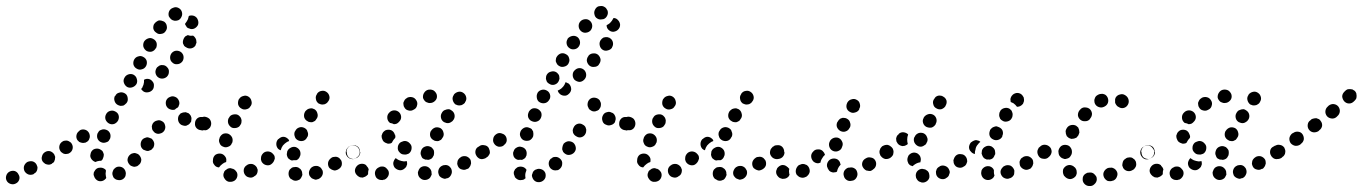

<svg xmlns="http://www.w3.org/2000/svg" viewBox="-41 -583 4542 640"><path d="M23 16Q26 7 21 -1Q17 -10 8 -13Q-1 -15 -9 -11Q-17 -7 -20 2Q-23 11 -19 19Q-15 27 -6 30Q3 33 11 29Q20 25 23 16ZM296 21Q286 22 279 15Q276 12 274 8Q272 4 271 0Q271 -5 272 -9Q274 -13 277 -17Q283 -24 292 -24Q301 -25 309 -19Q310 -18 311 -17Q311 -16 312 -15Q312 -14 312 -13Q310 -4 312 5Q313 7 313 10Q313 11 312 12Q312 12 311 13Q305 20 296 21ZM375 8Q378 4 378 -1Q379 -5 378 -9Q377 -14 375 -17Q370 -25 361 -27Q351 -29 344 -24L343 -23Q340 -21 337 -17Q335 -13 334 -9Q333 -5 334 0Q335 4 337 8Q343 16 352 17Q361 19 369 14Q373 11 375 8ZM79 -9Q82 -13 83 -17Q84 -21 84 -26Q83 -30 81 -34Q77 -42 68 -45Q59 -47 50 -43Q42 -38 39 -29Q37 -20 41 -12Q46 -4 55 -1Q64 1 72 -3V-4Q76 -6 79 -9ZM430 -51Q429 -60 422 -67Q419 -70 415 -71Q411 -73 406 -73Q402 -72 398 -71Q394 -69 391 -66L390 -65Q384 -58 384 -49Q385 -40 392 -33Q395 -30 399 -29Q403 -27 408 -27Q412 -28 416 -29Q420 -31 423 -35H424Q430 -42 430 -51ZM139 -43Q141 -47 142 -51Q143 -56 143 -60Q142 -64 140 -68Q135 -76 126 -79Q117 -81 109 -76Q101 -71 99 -62Q96 -53 101 -45Q103 -42 107 -39Q110 -36 115 -35Q119 -34 123 -34Q128 -35 132 -37V-38Q136 -40 139 -43ZM261 -70V-71Q263 -80 271 -85Q279 -89 288 -87Q292 -86 296 -83Q300 -81 302 -77Q304 -73 305 -69Q305 -64 304 -60Q303 -56 301 -52Q299 -49 296 -47Q293 -47 291 -47Q283 -46 277 -43Q268 -46 263 -54Q258 -62 261 -70ZM201 -87Q203 -96 198 -104Q196 -108 192 -110Q188 -113 184 -114Q180 -115 175 -114Q171 -114 167 -111Q159 -106 157 -97Q155 -88 160 -80Q162 -76 166 -74Q169 -71 174 -70Q178 -69 182 -70Q187 -70 191 -73Q199 -78 201 -87ZM468 -89H469Q474 -97 473 -106Q471 -115 464 -121Q460 -123 456 -124Q452 -126 447 -125Q443 -124 439 -122Q435 -120 432 -116Q427 -108 428 -99Q429 -90 437 -84Q441 -82 445 -81Q449 -79 454 -80Q458 -81 462 -83Q466 -85 468 -89ZM255 -116Q257 -120 258 -124Q259 -129 258 -133Q257 -138 255 -141Q250 -149 241 -151Q232 -153 224 -148V-147Q216 -142 214 -133Q212 -124 217 -116Q220 -113 223 -110Q227 -108 232 -107Q236 -106 240 -107Q245 -107 248 -110H249Q252 -113 255 -116ZM284 -121Q288 -112 296 -109Q300 -107 305 -107Q309 -107 314 -109Q318 -110 321 -113Q324 -117 326 -121Q329 -130 326 -138Q322 -147 314 -150Q309 -152 305 -152Q300 -152 296 -150Q292 -149 289 -146Q286 -142 284 -138Q281 -129 284 -121ZM509 -166Q507 -175 499 -179Q491 -184 482 -181Q473 -179 468 -171Q466 -167 465 -162Q465 -158 466 -153Q467 -149 470 -146Q473 -142 476 -140Q485 -135 493 -138Q502 -140 507 -148Q512 -157 509 -166ZM649 -150Q653 -152 656 -155Q660 -158 661 -162Q663 -166 663 -171Q663 -180 657 -187Q650 -193 641 -194H640Q636 -194 632 -192Q628 -190 624 -187Q621 -184 619 -180Q618 -176 618 -171Q618 -162 624 -155Q631 -149 640 -149Q645 -148 649 -150ZM588 -168Q585 -166 580 -164Q576 -163 572 -164Q567 -165 563 -167Q555 -172 553 -181Q551 -190 555 -198Q558 -202 561 -205Q565 -207 569 -208Q574 -209 578 -209Q582 -208 586 -206H587Q592 -202 595 -197Q598 -191 597 -185Q596 -181 596 -177Q595 -177 595 -176Q595 -175 594 -175Q592 -171 588 -168ZM312 -201Q308 -193 311 -184Q315 -175 323 -171Q331 -167 340 -170Q349 -174 353 -182Q357 -191 354 -200Q351 -208 342 -212Q334 -216 325 -213Q316 -210 312 -201ZM525 -219Q517 -222 513 -231Q510 -240 513 -248Q517 -257 526 -260Q534 -264 543 -260Q551 -257 555 -248Q557 -244 557 -239Q557 -235 555 -231Q554 -229 554 -228Q553 -226 552 -225Q550 -224 547 -222Q545 -221 543 -219Q543 -219 543 -219Q543 -219 543 -218Q534 -215 525 -219ZM342 -263Q338 -255 341 -246Q344 -237 352 -233Q356 -231 361 -230Q365 -230 370 -231Q374 -233 377 -236Q381 -239 383 -243Q385 -247 385 -251Q385 -256 384 -260Q383 -264 380 -268Q377 -271 373 -273Q364 -277 356 -274Q347 -272 343 -263ZM472 -297Q472 -287 465 -281Q458 -275 448 -275Q439 -275 433 -282Q432 -283 431 -284Q430 -285 430 -287Q432 -289 434 -292V-293Q438 -300 439 -309Q439 -313 439 -317Q446 -321 453 -320Q461 -319 466 -313Q473 -306 472 -297ZM372 -307Q375 -298 383 -293Q391 -289 400 -292Q409 -295 414 -303Q418 -311 415 -320Q413 -329 404 -334Q396 -338 387 -335Q378 -332 374 -324Q369 -316 372 -307ZM522 -343Q523 -352 516 -359Q510 -366 501 -366Q491 -367 485 -360H484Q478 -354 477 -344Q477 -335 483 -328Q490 -321 499 -321Q508 -321 515 -327Q522 -334 522 -343ZM404 -367Q407 -358 415 -354Q423 -349 432 -352Q441 -354 446 -363Q450 -371 448 -380Q445 -389 437 -393Q429 -398 420 -395Q411 -393 406 -384Q402 -376 404 -367ZM571 -392Q571 -401 564 -408Q557 -414 548 -414Q539 -414 532 -407Q526 -400 526 -391Q526 -381 533 -375Q540 -368 549 -369Q558 -369 565 -376Q571 -382 571 -392ZM437 -427Q440 -418 448 -413Q456 -409 465 -411Q474 -414 478 -422H479Q483 -431 481 -440Q478 -449 470 -453Q462 -458 453 -455Q444 -452 439 -444Q435 -436 437 -427ZM614 -441Q614 -445 613 -450Q612 -454 609 -458Q607 -461 603 -464Q603 -464 603 -464Q603 -464 602 -464Q601 -464 599 -464Q592 -463 585 -466Q581 -464 577 -462Q574 -459 572 -456V-455Q570 -452 569 -447Q568 -443 569 -438Q571 -434 573 -430Q576 -427 580 -425Q588 -420 597 -422Q606 -424 611 -432V-433Q613 -437 614 -441ZM474 -505Q469 -498 470 -488Q472 -479 480 -474Q487 -468 496 -470Q506 -471 511 -479Q517 -487 515 -496Q514 -505 506 -511Q502 -513 498 -514Q494 -515 489 -515Q485 -514 481 -511Q477 -509 475 -505ZM606 -530Q597 -533 589 -530Q589 -529 589 -529Q588 -529 588 -529Q587 -523 585 -518Q581 -510 576 -504Q576 -503 576 -502Q577 -501 577 -500Q579 -496 582 -492Q585 -489 590 -488Q594 -486 598 -486Q603 -486 607 -488Q615 -492 619 -500Q622 -509 618 -518Q615 -526 606 -530ZM523 -546Q527 -554 536 -557Q545 -561 553 -557Q562 -553 565 -544Q568 -535 564 -527Q560 -518 552 -515H551Q546 -513 540 -514Q534 -515 529 -519Q527 -522 524 -525Q524 -526 523 -527Q523 -527 522 -528Q519 -537 523 -546Z M741 19Q748 14 750 5Q751 0 750 -4Q749 -9 746 -12Q743 -16 740 -18Q736 -21 731 -21Q731 -22 730 -22Q726 -23 722 -22Q717 -21 714 -18Q710 -16 707 -12Q705 -8 704 -4Q702 5 708 13Q713 21 722 23Q723 23 724 23Q733 24 741 19ZM957 16Q953 18 949 19Q944 20 940 19Q935 18 932 15Q931 14 929 14Q922 8 921 -1Q920 -11 925 -18Q928 -21 932 -24Q936 -26 940 -26Q945 -27 949 -26Q954 -25 957 -22Q957 -22 957 -22Q961 -20 963 -16Q965 -13 966 -9Q966 -9 966 -8Q966 -4 967 0Q966 3 965 5Q964 7 963 9Q961 13 957 16ZM1033 2Q1037 -6 1034 -15Q1032 -19 1029 -23Q1026 -26 1022 -28Q1018 -30 1014 -30Q1009 -30 1005 -29L1003 -28Q995 -25 991 -16Q987 -8 990 1Q992 5 995 8Q998 12 1002 13Q1006 15 1010 16Q1015 16 1019 14H1020Q1029 10 1033 2ZM813 0Q816 -4 817 -8Q818 -12 818 -17Q817 -21 815 -25Q810 -33 801 -36Q792 -38 784 -34L783 -33Q775 -29 772 -20Q770 -11 774 -3Q779 6 788 8Q797 11 805 6L806 5Q810 3 813 0ZM1098 -32Q1100 -41 1096 -49Q1093 -53 1090 -56Q1086 -59 1082 -60Q1078 -61 1073 -60Q1069 -60 1065 -58L1064 -57Q1056 -52 1053 -43Q1051 -34 1055 -26Q1057 -22 1061 -20Q1065 -17 1069 -16Q1073 -14 1078 -15Q1082 -16 1086 -18L1087 -19Q1095 -23 1098 -32ZM673 -34Q667 -41 669 -50V-52Q670 -61 677 -67Q685 -72 694 -71Q703 -70 709 -62Q715 -55 713 -45V-44Q713 -44 713 -43Q713 -43 713 -43Q706 -41 701 -37Q694 -32 689 -25Q689 -25 688 -25Q688 -25 688 -25Q678 -26 673 -34ZM872 -46Q874 -50 875 -54Q875 -59 874 -63Q872 -67 869 -70Q863 -77 854 -78Q844 -79 837 -73L836 -72Q833 -69 831 -65Q829 -61 829 -56Q828 -52 830 -47Q831 -43 834 -40Q840 -33 850 -32Q859 -31 866 -38L867 -39Q870 -42 872 -46ZM915 -67Q915 -71 916 -75V-77Q919 -86 927 -90Q935 -95 944 -93Q953 -90 958 -82Q962 -74 960 -65L959 -63Q958 -59 955 -55Q952 -51 947 -49Q942 -49 938 -49Q935 -48 932 -48Q927 -49 924 -52Q920 -54 918 -58Q916 -62 915 -67ZM1158 -72Q1159 -81 1154 -89Q1151 -93 1148 -95Q1144 -97 1140 -98Q1135 -99 1131 -98Q1126 -97 1123 -94H1121Q1118 -91 1115 -87Q1113 -84 1112 -79Q1111 -75 1112 -70Q1113 -66 1116 -62Q1121 -55 1130 -53Q1140 -51 1147 -57L1148 -58Q1156 -63 1158 -72ZM902 -98Q908 -105 916 -110Q920 -112 923 -113Q922 -116 921 -118Q921 -118 920 -119Q920 -119 919 -120Q916 -123 912 -125Q908 -127 903 -127Q899 -127 895 -125Q891 -123 888 -120L886 -119Q880 -112 880 -103Q880 -94 886 -87Q888 -85 890 -84Q892 -83 895 -82V-83Q897 -91 902 -98ZM691 -106Q694 -97 703 -94Q711 -90 720 -94Q729 -97 732 -106L733 -107Q736 -116 733 -124Q729 -133 720 -137Q712 -140 703 -137Q695 -133 691 -124V-123Q687 -114 691 -106ZM940 -136Q940 -132 942 -127Q943 -123 946 -120Q949 -117 953 -115Q962 -111 971 -114Q979 -117 983 -126L984 -127Q986 -131 986 -136Q986 -140 984 -144Q983 -149 980 -152Q977 -155 973 -157Q964 -161 956 -158Q947 -155 943 -146L942 -145Q940 -141 940 -136ZM640 -150Q645 -151 648 -155Q651 -158 653 -162Q655 -166 655 -170Q655 -180 649 -186Q643 -193 633 -193Q632 -193 632 -193Q623 -194 616 -188Q609 -181 609 -172Q608 -163 614 -156Q621 -149 630 -149Q631 -148 632 -148Q636 -148 640 -150ZM720 -171Q723 -163 731 -158Q735 -156 739 -156Q744 -156 748 -157Q752 -158 756 -161Q759 -164 761 -168L762 -169Q764 -173 764 -178Q765 -182 763 -187Q762 -191 759 -194Q756 -198 752 -200Q748 -202 744 -202Q739 -202 735 -201Q731 -200 727 -197Q724 -194 722 -190L721 -189Q717 -180 720 -171ZM973 -192Q976 -183 984 -179Q988 -176 992 -176Q996 -175 1001 -176Q1005 -178 1009 -180Q1012 -183 1014 -187L1015 -188Q1020 -196 1017 -205Q1015 -214 1007 -219Q1003 -221 999 -222Q994 -222 990 -221Q985 -220 982 -217Q978 -214 976 -211L975 -209Q971 -201 973 -192ZM753 -234Q756 -225 764 -221Q772 -216 781 -219Q790 -221 794 -229L795 -230Q800 -238 797 -247Q795 -256 787 -261Q779 -266 770 -263Q761 -261 756 -253L755 -252Q751 -243 753 -234ZM1012 -253Q1013 -244 1021 -238Q1025 -236 1029 -235Q1034 -234 1038 -235Q1042 -235 1046 -238Q1050 -240 1052 -244L1053 -245Q1059 -253 1057 -262Q1055 -271 1048 -276Q1040 -282 1031 -280Q1022 -279 1016 -271V-270Q1010 -262 1012 -253Z M1253 4Q1257 -4 1254 -13Q1252 -17 1249 -20Q1246 -24 1242 -26Q1238 -28 1234 -28Q1229 -28 1225 -27L1224 -26Q1215 -23 1211 -15Q1207 -7 1210 2Q1211 6 1214 10Q1217 13 1221 15Q1225 17 1230 17Q1234 18 1238 16H1240Q1248 13 1253 4ZM1375 17Q1366 17 1359 10Q1358 9 1357 8Q1354 4 1353 0Q1352 -4 1352 -9Q1353 -13 1355 -17Q1357 -21 1360 -24Q1368 -30 1377 -29Q1386 -28 1392 -21Q1394 -19 1395 -17Q1396 -15 1397 -12Q1397 -12 1397 -12Q1397 -7 1398 -1Q1397 2 1395 5Q1394 8 1391 11Q1384 17 1375 17ZM1463 -1Q1467 -9 1464 -18Q1463 -22 1460 -25Q1457 -29 1453 -31Q1449 -33 1444 -33Q1440 -33 1436 -32L1434 -31Q1426 -28 1422 -20Q1418 -11 1421 -3Q1422 2 1425 5Q1428 8 1432 10Q1436 12 1441 13Q1445 13 1449 11H1451Q1459 8 1463 -1ZM1176 6Q1172 8 1168 9Q1164 9 1159 8Q1155 6 1152 4Q1151 3 1150 2Q1143 -4 1142 -13Q1142 -22 1148 -29Q1154 -36 1163 -37Q1173 -38 1180 -32Q1180 -31 1180 -31Q1183 -28 1185 -25Q1187 -22 1188 -18Q1186 -13 1186 -7Q1186 -5 1186 -3Q1185 -2 1185 -1Q1184 0 1183 1Q1180 4 1176 6ZM1313 -27Q1315 -31 1316 -35Q1316 -38 1316 -40Q1316 -43 1315 -46Q1311 -45 1307 -45H1305Q1297 -46 1289 -49Q1283 -52 1278 -56Q1272 -50 1270 -41Q1269 -33 1274 -25Q1280 -18 1289 -16Q1298 -14 1306 -20L1307 -21Q1310 -23 1313 -27ZM1524 -26Q1527 -29 1528 -34Q1530 -38 1529 -42Q1529 -47 1527 -51Q1522 -59 1513 -62Q1504 -64 1496 -60L1495 -59Q1491 -57 1488 -53Q1485 -50 1484 -45Q1483 -41 1483 -37Q1484 -32 1486 -28Q1490 -20 1499 -18Q1508 -15 1516 -20H1518Q1522 -22 1524 -26ZM1367 -56Q1364 -60 1363 -64Q1361 -68 1361 -72Q1361 -77 1363 -81V-82Q1367 -91 1375 -94Q1384 -98 1393 -94Q1397 -93 1400 -89Q1403 -86 1405 -82Q1406 -78 1406 -73Q1406 -69 1405 -65L1404 -64Q1402 -58 1397 -54Q1392 -51 1386 -50Q1383 -51 1379 -51Q1377 -51 1375 -51Q1375 -51 1375 -52Q1375 -52 1375 -52Q1371 -53 1367 -56ZM1589 -70Q1591 -80 1586 -88Q1584 -91 1581 -94Q1577 -97 1573 -98Q1568 -99 1564 -98Q1559 -98 1556 -95L1554 -94Q1546 -90 1544 -81Q1542 -72 1547 -64Q1549 -60 1553 -57Q1556 -54 1561 -53Q1565 -52 1569 -53Q1574 -54 1578 -56L1579 -57Q1587 -61 1589 -70ZM1121 -59Q1115 -66 1115 -75Q1114 -76 1114 -77Q1114 -86 1121 -93Q1128 -99 1137 -99Q1146 -99 1153 -93Q1159 -86 1159 -77Q1159 -77 1160 -76Q1160 -70 1157 -65Q1154 -60 1149 -57Q1147 -56 1144 -55Q1144 -54 1143 -54Q1142 -54 1140 -53Q1139 -53 1138 -53Q1128 -53 1121 -59ZM1316 -69Q1321 -70 1324 -73Q1327 -76 1329 -80Q1331 -85 1331 -89Q1332 -98 1325 -105Q1319 -112 1310 -113H1308Q1304 -113 1300 -111Q1296 -110 1292 -107Q1289 -104 1287 -100Q1285 -96 1285 -91Q1284 -82 1291 -75Q1297 -68 1306 -68H1308Q1312 -67 1316 -69ZM1252 -104Q1248 -105 1244 -107Q1240 -109 1237 -112Q1234 -116 1233 -120Q1232 -121 1232 -122Q1231 -126 1231 -131Q1232 -135 1234 -139Q1236 -143 1240 -146Q1243 -149 1248 -150Q1257 -152 1265 -148Q1273 -143 1275 -134Q1276 -134 1276 -134Q1276 -131 1277 -128Q1277 -125 1276 -123Q1270 -117 1266 -109Q1266 -108 1266 -108Q1265 -107 1263 -106Q1262 -106 1261 -105Q1257 -104 1252 -104ZM1393 -129Q1396 -120 1404 -116Q1408 -113 1412 -113Q1417 -112 1421 -113Q1425 -115 1429 -117Q1432 -120 1434 -124L1435 -125Q1440 -133 1437 -142Q1435 -151 1427 -156Q1418 -160 1410 -158Q1401 -155 1396 -147L1395 -146Q1391 -138 1393 -129ZM1250 -189Q1249 -199 1255 -206L1256 -207Q1262 -214 1271 -215Q1280 -216 1288 -210Q1295 -204 1296 -195Q1297 -186 1291 -179L1290 -178Q1287 -174 1282 -171Q1277 -169 1272 -169Q1267 -172 1260 -173Q1260 -173 1259 -173Q1259 -174 1258 -174Q1251 -180 1250 -189ZM1429 -190Q1431 -181 1439 -176Q1443 -174 1447 -173Q1452 -172 1456 -173Q1460 -174 1464 -177Q1468 -179 1470 -183L1471 -184Q1476 -192 1474 -201Q1472 -210 1464 -215Q1460 -218 1456 -219Q1451 -219 1447 -218Q1443 -217 1439 -215Q1435 -212 1433 -209L1432 -207Q1427 -200 1429 -190ZM1308 -250Q1306 -247 1304 -242Q1303 -238 1304 -234Q1304 -229 1307 -225Q1311 -217 1320 -215Q1329 -212 1337 -217L1339 -218Q1347 -222 1349 -231Q1352 -240 1347 -248Q1342 -257 1333 -259Q1324 -261 1316 -257L1315 -256Q1311 -254 1308 -250ZM1468 -250Q1470 -241 1477 -235Q1481 -233 1485 -232Q1490 -231 1494 -232Q1498 -232 1502 -235Q1506 -237 1509 -241V-242Q1515 -250 1513 -259Q1511 -268 1504 -273Q1496 -279 1487 -277Q1478 -275 1472 -268V-267Q1466 -259 1468 -250ZM1373 -274Q1368 -267 1369 -257Q1370 -253 1373 -249Q1375 -246 1379 -243Q1383 -241 1387 -240Q1391 -239 1396 -240H1397Q1406 -242 1412 -250Q1417 -257 1415 -267Q1414 -271 1411 -275Q1409 -278 1405 -281Q1402 -283 1397 -284Q1393 -285 1388 -284H1387Q1378 -282 1373 -274Z M1772 17Q1775 14 1777 9Q1778 5 1778 1Q1778 -4 1776 -8Q1772 -16 1763 -19Q1754 -22 1746 -18H1745Q1741 -16 1738 -13Q1735 -10 1734 -5Q1732 -1 1732 3Q1733 8 1735 12Q1739 20 1747 23Q1756 26 1765 22Q1769 20 1772 17ZM1698 17Q1693 18 1689 17Q1685 16 1681 13Q1677 10 1675 7V6Q1673 2 1672 -2Q1671 -7 1672 -11Q1674 -15 1676 -19Q1679 -22 1683 -25Q1691 -29 1700 -27Q1709 -25 1714 -17V-16Q1713 -15 1713 -13Q1709 -4 1710 5Q1710 8 1711 11Q1710 12 1708 13Q1707 14 1706 15Q1702 17 1698 17ZM1833 -37Q1834 -46 1827 -53Q1824 -56 1820 -58Q1816 -60 1812 -60Q1807 -60 1803 -59Q1799 -57 1796 -54H1795Q1788 -47 1788 -38Q1788 -29 1794 -22Q1797 -19 1801 -17Q1805 -15 1810 -15Q1814 -15 1819 -16Q1823 -18 1826 -21Q1833 -28 1833 -37ZM1672 -60Q1668 -69 1670 -77L1671 -78Q1673 -87 1681 -91Q1689 -96 1698 -93Q1707 -91 1712 -83Q1716 -75 1714 -66V-65Q1712 -61 1710 -57Q1707 -54 1703 -52Q1702 -51 1701 -51Q1700 -50 1699 -50Q1693 -51 1687 -50Q1687 -50 1686 -50Q1686 -50 1686 -50Q1686 -50 1686 -50Q1677 -52 1672 -60ZM1588 -65Q1591 -69 1592 -73Q1592 -78 1591 -82Q1590 -86 1588 -90Q1583 -98 1573 -99Q1564 -101 1557 -96L1556 -95Q1552 -93 1550 -89Q1548 -85 1547 -81Q1546 -77 1547 -72Q1548 -68 1551 -64Q1556 -56 1565 -55Q1574 -53 1582 -59Q1586 -61 1588 -65ZM1878 -84Q1879 -89 1878 -93Q1877 -98 1875 -101Q1873 -105 1869 -108Q1861 -113 1852 -112Q1843 -110 1837 -103V-102Q1835 -99 1834 -94Q1833 -90 1833 -85Q1834 -81 1836 -77Q1839 -73 1842 -71Q1846 -68 1850 -67Q1855 -66 1859 -67Q1864 -68 1867 -70Q1871 -72 1874 -76Q1877 -80 1878 -84ZM1648 -113Q1649 -123 1644 -130Q1641 -134 1637 -136Q1633 -138 1629 -139Q1624 -140 1620 -139Q1616 -138 1612 -135Q1604 -129 1603 -120Q1601 -111 1607 -103Q1612 -96 1621 -94Q1631 -93 1638 -98V-99Q1646 -104 1648 -113ZM1694 -127Q1698 -118 1706 -115Q1715 -112 1724 -115Q1732 -119 1736 -128Q1737 -132 1737 -137Q1737 -141 1736 -145Q1734 -149 1731 -153Q1727 -156 1723 -157Q1719 -159 1715 -159Q1710 -159 1706 -157Q1702 -155 1699 -152Q1696 -149 1694 -145V-144Q1690 -136 1694 -127ZM1913 -147Q1914 -151 1912 -155Q1911 -160 1908 -163Q1905 -166 1901 -168Q1893 -173 1884 -170Q1875 -167 1871 -158Q1869 -154 1868 -149Q1868 -145 1869 -141Q1871 -136 1874 -133Q1877 -130 1881 -128Q1889 -123 1898 -126Q1907 -129 1911 -138Q1913 -142 1913 -147ZM2071 -155Q2077 -162 2077 -171Q2077 -180 2071 -187Q2064 -193 2055 -194H2054Q2045 -194 2038 -187Q2032 -180 2032 -171Q2032 -162 2038 -155Q2045 -149 2054 -149H2055Q2064 -148 2071 -155ZM1995 -166Q1986 -163 1978 -168H1977Q1969 -172 1967 -181Q1964 -190 1969 -199Q1973 -207 1982 -209Q1991 -212 1999 -207H2000Q2006 -204 2009 -197Q2012 -191 2011 -184Q2010 -182 2010 -179Q2010 -179 2009 -178Q2009 -177 2009 -176Q2004 -168 1995 -166ZM1720 -191Q1724 -182 1732 -179Q1741 -175 1749 -178Q1758 -181 1762 -190Q1766 -199 1763 -208Q1759 -216 1751 -220Q1742 -224 1733 -221Q1725 -217 1721 -209V-208Q1717 -200 1720 -191ZM1944 -212Q1939 -211 1935 -212Q1931 -213 1927 -216Q1923 -218 1921 -222V-223Q1916 -230 1918 -240Q1920 -249 1927 -254Q1935 -259 1944 -257Q1954 -255 1959 -247V-246Q1963 -240 1962 -233Q1962 -226 1957 -220Q1956 -219 1955 -217Q1954 -217 1953 -216Q1953 -216 1952 -215Q1948 -213 1944 -212ZM1750 -271Q1748 -267 1748 -263Q1748 -258 1749 -254Q1750 -250 1753 -246Q1756 -243 1760 -241Q1769 -237 1778 -240Q1786 -243 1790 -251L1791 -252Q1795 -260 1792 -269Q1789 -278 1780 -282Q1772 -286 1763 -283Q1754 -280 1750 -272ZM1863 -285Q1863 -295 1857 -302Q1855 -305 1851 -306Q1848 -308 1844 -309Q1843 -305 1841 -302V-301Q1837 -294 1830 -288Q1825 -284 1818 -281Q1819 -278 1820 -276Q1821 -274 1823 -272Q1829 -265 1839 -264Q1848 -263 1855 -270Q1862 -276 1863 -285ZM1779 -324Q1778 -320 1780 -316Q1781 -311 1784 -308Q1787 -305 1791 -303Q1799 -298 1808 -301Q1817 -304 1821 -312Q1823 -316 1824 -321Q1824 -325 1823 -330Q1822 -334 1819 -337Q1816 -341 1812 -343Q1804 -347 1795 -344Q1786 -342 1781 -333Q1779 -329 1779 -324ZM1913 -333Q1913 -342 1907 -349Q1900 -356 1891 -356Q1882 -356 1875 -349Q1868 -343 1868 -333Q1868 -324 1874 -317Q1881 -311 1890 -310Q1899 -310 1906 -317Q1913 -324 1913 -333ZM1961 -384Q1960 -393 1953 -400Q1946 -406 1937 -405Q1928 -405 1921 -398V-397Q1915 -390 1915 -381Q1916 -372 1923 -365Q1930 -359 1939 -360Q1949 -360 1955 -367V-368Q1961 -375 1961 -384ZM1812 -385Q1811 -381 1812 -377Q1814 -372 1816 -369Q1819 -365 1823 -363Q1831 -358 1840 -361Q1849 -363 1854 -371V-372Q1859 -380 1856 -389Q1854 -398 1846 -402Q1838 -407 1829 -405Q1820 -402 1815 -394Q1812 -390 1812 -385ZM2002 -442Q2000 -451 1992 -456Q1992 -456 1991 -456Q1991 -457 1991 -457Q1989 -457 1987 -458Q1986 -458 1985 -459Q1978 -460 1971 -458Q1965 -455 1961 -449Q1956 -441 1958 -432Q1960 -422 1968 -417Q1976 -412 1985 -415Q1994 -417 1999 -424V-425Q2004 -433 2002 -442ZM1848 -436Q1850 -427 1858 -422Q1865 -417 1875 -419Q1884 -421 1889 -429Q1894 -437 1892 -446Q1890 -455 1883 -460Q1875 -465 1866 -463Q1857 -461 1851 -454V-453Q1846 -445 1848 -436ZM1888 -494Q1889 -485 1896 -479Q1903 -473 1912 -474Q1922 -475 1928 -482Q1934 -490 1933 -499Q1932 -508 1925 -514Q1918 -520 1909 -519Q1899 -518 1893 -511Q1887 -504 1888 -494ZM2019 -516Q2013 -523 2004 -523Q2003 -522 2003 -521Q1999 -513 1992 -506Q1987 -502 1981 -499Q1981 -490 1987 -484Q1994 -477 2003 -477Q2013 -478 2019 -484Q2026 -491 2026 -500V-501Q2025 -510 2019 -516ZM1942 -550Q1946 -559 1954 -562H1955Q1959 -563 1964 -563Q1968 -563 1972 -561Q1976 -559 1979 -556Q1982 -552 1984 -548Q1987 -539 1983 -531Q1979 -522 1970 -519H1969Q1965 -518 1961 -518Q1956 -518 1952 -520Q1950 -521 1949 -522Q1948 -523 1946 -524Q1945 -526 1943 -528Q1942 -529 1942 -530Q1941 -532 1941 -533Q1938 -542 1942 -550Z M2155 19Q2162 14 2164 5Q2165 0 2164 -4Q2163 -9 2160 -12Q2157 -16 2154 -18Q2150 -21 2145 -21Q2145 -22 2144 -22Q2140 -23 2136 -22Q2131 -21 2128 -18Q2124 -16 2121 -12Q2119 -8 2118 -4Q2116 5 2122 13Q2127 21 2136 23Q2137 23 2138 23Q2147 24 2155 19ZM2371 16Q2367 18 2363 19Q2358 20 2354 19Q2349 18 2346 15Q2345 14 2343 14Q2336 8 2335 -1Q2334 -11 2339 -18Q2342 -21 2346 -24Q2350 -26 2354 -26Q2359 -27 2363 -26Q2368 -25 2371 -22Q2371 -22 2371 -22Q2375 -20 2377 -16Q2379 -13 2380 -9Q2380 -9 2380 -8Q2380 -4 2381 0Q2380 3 2379 5Q2378 7 2377 9Q2375 13 2371 16ZM2447 2Q2451 -6 2448 -15Q2446 -19 2443 -23Q2440 -26 2436 -28Q2432 -30 2428 -30Q2423 -30 2419 -29L2417 -28Q2409 -25 2405 -16Q2401 -8 2404 1Q2406 5 2409 8Q2412 12 2416 13Q2420 15 2424 16Q2429 16 2433 14H2434Q2443 10 2447 2ZM2227 0Q2230 -4 2231 -8Q2232 -12 2232 -17Q2231 -21 2229 -25Q2224 -33 2215 -36Q2206 -38 2198 -34L2197 -33Q2189 -29 2186 -20Q2184 -11 2188 -3Q2193 6 2202 8Q2211 11 2219 6L2220 5Q2224 3 2227 0ZM2512 -32Q2514 -41 2510 -49Q2507 -53 2504 -56Q2500 -59 2496 -60Q2492 -61 2487 -60Q2483 -60 2479 -58L2478 -57Q2470 -52 2467 -43Q2465 -34 2469 -26Q2471 -22 2475 -20Q2479 -17 2483 -16Q2487 -14 2492 -15Q2496 -16 2500 -18L2501 -19Q2509 -23 2512 -32ZM2087 -34Q2081 -41 2083 -50V-52Q2084 -61 2091 -67Q2099 -72 2108 -71Q2117 -70 2123 -62Q2129 -55 2127 -45V-44Q2127 -44 2127 -43Q2127 -43 2127 -43Q2120 -41 2115 -37Q2108 -32 2103 -25Q2103 -25 2102 -25Q2102 -25 2102 -25Q2092 -26 2087 -34ZM2286 -46Q2288 -50 2289 -54Q2289 -59 2288 -63Q2286 -67 2283 -70Q2277 -77 2268 -78Q2258 -79 2251 -73L2250 -72Q2247 -69 2245 -65Q2243 -61 2243 -56Q2242 -52 2244 -47Q2245 -43 2248 -40Q2254 -33 2264 -32Q2273 -31 2280 -38L2281 -39Q2284 -42 2286 -46ZM2329 -67Q2329 -71 2330 -75V-77Q2333 -86 2341 -90Q2349 -95 2358 -93Q2367 -90 2372 -82Q2376 -74 2374 -65L2373 -63Q2372 -59 2369 -55Q2366 -51 2361 -49Q2356 -49 2352 -49Q2349 -48 2346 -48Q2341 -49 2338 -52Q2334 -54 2332 -58Q2330 -62 2329 -67ZM2572 -72Q2573 -81 2568 -89Q2565 -93 2562 -95Q2558 -97 2554 -98Q2549 -99 2545 -98Q2540 -97 2537 -94H2535Q2532 -91 2529 -87Q2527 -84 2526 -79Q2525 -75 2526 -70Q2527 -66 2530 -62Q2535 -55 2544 -53Q2554 -51 2561 -57L2562 -58Q2570 -63 2572 -72ZM2316 -98Q2322 -105 2330 -110Q2334 -112 2337 -113Q2336 -116 2335 -118Q2335 -118 2334 -119Q2334 -119 2333 -120Q2330 -123 2326 -125Q2322 -127 2317 -127Q2313 -127 2309 -125Q2305 -123 2302 -120L2300 -119Q2294 -112 2294 -103Q2294 -94 2300 -87Q2302 -85 2304 -84Q2306 -83 2309 -82V-83Q2311 -91 2316 -98ZM2105 -106Q2108 -97 2117 -94Q2125 -90 2134 -94Q2143 -97 2146 -106L2147 -107Q2150 -116 2147 -124Q2143 -133 2134 -137Q2126 -140 2117 -137Q2109 -133 2105 -124V-123Q2101 -114 2105 -106ZM2354 -136Q2354 -132 2356 -127Q2357 -123 2360 -120Q2363 -117 2367 -115Q2376 -111 2385 -114Q2393 -117 2397 -126L2398 -127Q2400 -131 2400 -136Q2400 -140 2398 -144Q2397 -149 2394 -152Q2391 -155 2387 -157Q2378 -161 2370 -158Q2361 -155 2357 -146L2356 -145Q2354 -141 2354 -136ZM2054 -150Q2059 -151 2062 -155Q2065 -158 2067 -162Q2069 -166 2069 -170Q2069 -180 2063 -186Q2057 -193 2047 -193Q2046 -193 2046 -193Q2037 -194 2030 -188Q2023 -181 2023 -172Q2022 -163 2028 -156Q2035 -149 2044 -149Q2045 -148 2046 -148Q2050 -148 2054 -150ZM2134 -171Q2137 -163 2145 -158Q2149 -156 2153 -156Q2158 -156 2162 -157Q2166 -158 2170 -161Q2173 -164 2175 -168L2176 -169Q2178 -173 2178 -178Q2179 -182 2177 -187Q2176 -191 2173 -194Q2170 -198 2166 -200Q2162 -202 2158 -202Q2153 -202 2149 -201Q2145 -200 2141 -197Q2138 -194 2136 -190L2135 -189Q2131 -180 2134 -171ZM2387 -192Q2390 -183 2398 -179Q2402 -176 2406 -176Q2410 -175 2415 -176Q2419 -178 2423 -180Q2426 -183 2428 -187L2429 -188Q2434 -196 2431 -205Q2429 -214 2421 -219Q2417 -221 2413 -222Q2408 -222 2404 -221Q2399 -220 2396 -217Q2392 -214 2390 -211L2389 -209Q2385 -201 2387 -192ZM2167 -234Q2170 -225 2178 -221Q2186 -216 2195 -219Q2204 -221 2208 -229L2209 -230Q2214 -238 2211 -247Q2209 -256 2201 -261Q2193 -266 2184 -263Q2175 -261 2170 -253L2169 -252Q2165 -243 2167 -234ZM2426 -253Q2427 -244 2435 -238Q2439 -236 2443 -235Q2448 -234 2452 -235Q2456 -235 2460 -238Q2464 -240 2466 -244L2467 -245Q2473 -253 2471 -262Q2469 -271 2462 -276Q2454 -282 2445 -280Q2436 -279 2430 -271V-270Q2424 -262 2426 -253Z M2815 7Q2819 -1 2816 -10Q2815 -14 2812 -18Q2809 -21 2805 -23Q2801 -25 2796 -25Q2792 -25 2788 -24Q2787 -24 2786 -24Q2778 -21 2773 -13Q2769 -4 2772 4Q2774 13 2783 18Q2791 22 2800 19Q2801 19 2802 19Q2811 16 2815 7ZM2580 11Q2576 13 2571 13Q2567 14 2563 12Q2558 11 2555 8Q2554 7 2553 6Q2550 3 2548 -1Q2546 -5 2546 -10Q2546 -14 2548 -18Q2549 -23 2553 -26Q2556 -29 2560 -31Q2564 -33 2568 -33Q2573 -33 2577 -31Q2581 -29 2584 -26Q2585 -26 2585 -26Q2586 -25 2587 -23Q2589 -22 2590 -20Q2588 -12 2590 -3Q2590 -2 2591 -1Q2590 1 2589 3Q2588 4 2587 6Q2584 9 2580 11ZM2658 -10Q2659 -19 2654 -27Q2652 -30 2648 -33Q2644 -35 2640 -36Q2635 -37 2631 -36Q2627 -35 2623 -33L2621 -32Q2614 -26 2612 -17Q2610 -8 2615 0Q2618 3 2622 6Q2625 8 2630 9Q2634 10 2639 9Q2643 8 2647 6L2648 5Q2656 -1 2658 -10ZM2736 -8Q2731 -9 2727 -11Q2723 -13 2721 -17Q2718 -21 2717 -25Q2716 -26 2716 -27Q2714 -36 2719 -44Q2724 -52 2733 -54Q2742 -56 2750 -52Q2758 -47 2760 -38Q2760 -37 2760 -37Q2760 -36 2761 -35Q2761 -34 2761 -34Q2756 -29 2753 -23Q2750 -17 2749 -11Q2748 -10 2747 -10Q2746 -9 2744 -9Q2740 -8 2736 -8ZM2879 -32Q2881 -41 2876 -49Q2871 -57 2861 -58Q2852 -60 2845 -55L2843 -54Q2835 -49 2833 -40Q2831 -31 2837 -23Q2839 -20 2843 -17Q2846 -14 2851 -14Q2855 -13 2860 -13Q2864 -14 2868 -17L2869 -18Q2877 -23 2879 -32ZM2663 -60Q2662 -69 2668 -76L2669 -77Q2675 -85 2685 -85Q2694 -86 2701 -80Q2704 -77 2706 -74Q2708 -70 2709 -67Q2703 -62 2700 -56Q2695 -49 2694 -41Q2688 -38 2682 -39Q2676 -40 2671 -44Q2664 -51 2663 -60ZM2530 -67Q2532 -63 2535 -59Q2538 -56 2542 -55Q2547 -53 2551 -53Q2560 -53 2567 -59Q2574 -66 2574 -75L2573 -77Q2573 -86 2567 -93Q2560 -100 2551 -99Q2546 -99 2542 -98Q2538 -96 2535 -93Q2532 -90 2530 -86Q2528 -81 2529 -77V-75Q2529 -71 2530 -67ZM2934 -64Q2937 -68 2937 -73Q2938 -77 2937 -81Q2936 -86 2934 -89Q2928 -97 2919 -99Q2910 -100 2902 -95L2901 -94Q2897 -91 2895 -88Q2893 -84 2892 -79Q2891 -75 2892 -71Q2893 -66 2895 -63Q2901 -55 2910 -53Q2919 -52 2927 -57L2928 -58Q2932 -61 2934 -64ZM2725 -90Q2729 -82 2738 -79Q2747 -76 2756 -81Q2764 -85 2766 -94L2767 -96Q2770 -105 2765 -113Q2761 -121 2752 -124Q2743 -126 2735 -122Q2726 -117 2724 -109L2723 -107Q2721 -98 2725 -90ZM2749 -159Q2753 -150 2761 -146Q2770 -142 2778 -145Q2787 -148 2791 -157L2792 -158Q2794 -162 2794 -167Q2794 -171 2792 -176Q2791 -180 2788 -183Q2785 -186 2781 -188Q2777 -190 2772 -190Q2768 -191 2764 -189Q2759 -188 2756 -184Q2753 -181 2751 -177L2750 -176Q2746 -167 2749 -159ZM2781 -223Q2784 -214 2792 -210Q2800 -205 2809 -208Q2818 -210 2823 -218V-220Q2828 -228 2825 -237Q2823 -246 2815 -250Q2807 -255 2798 -252Q2789 -250 2784 -242L2783 -240Q2779 -232 2781 -223Z M3047 22Q3039 27 3030 25L3028 24Q3024 23 3021 21Q3017 18 3015 14Q3012 10 3012 6Q3011 2 3012 -3Q3014 -12 3022 -17Q3030 -22 3039 -19H3040Q3045 -18 3048 -15Q3052 -13 3054 -9Q3055 -8 3055 -7Q3056 -5 3056 -4Q3057 -1 3057 2Q3057 4 3057 5Q3057 7 3057 8Q3055 17 3047 22ZM3250 17Q3241 16 3235 9Q3234 8 3233 6Q3231 3 3230 -2Q3229 -6 3230 -10Q3230 -15 3233 -19Q3235 -22 3239 -25Q3246 -30 3256 -29Q3265 -27 3270 -20Q3271 -19 3271 -18Q3272 -17 3272 -16Q3272 -13 3272 -9Q3272 -3 3274 2Q3272 5 3271 8Q3269 10 3267 12Q3259 18 3250 17ZM3119 6Q3122 3 3123 -2Q3125 -6 3125 -10Q3124 -15 3122 -19Q3118 -27 3109 -30Q3100 -33 3092 -29L3091 -28Q3087 -26 3084 -23Q3081 -20 3080 -15Q3078 -11 3079 -7Q3079 -2 3081 2Q3085 10 3094 13Q3103 16 3111 12L3112 11Q3116 9 3119 6ZM3334 6Q3337 3 3339 -1Q3340 -5 3340 -10Q3341 -14 3339 -18Q3335 -27 3327 -31Q3318 -34 3310 -31L3308 -30Q3304 -29 3301 -25Q3298 -22 3296 -18Q3294 -14 3294 -10Q3294 -5 3296 -1Q3300 8 3308 11Q3317 15 3325 11H3326Q3331 9 3334 6ZM3398 -26Q3401 -29 3402 -34Q3404 -38 3403 -42Q3403 -47 3401 -51Q3396 -59 3387 -62Q3378 -64 3370 -60L3369 -59Q3365 -57 3362 -54Q3360 -50 3358 -46Q3357 -42 3358 -37Q3358 -33 3360 -29Q3365 -21 3374 -18Q3382 -15 3391 -20H3392Q3396 -22 3398 -26ZM3180 -36Q3182 -40 3183 -44Q3183 -49 3182 -53Q3181 -57 3178 -61Q3175 -65 3171 -67Q3167 -69 3163 -69Q3159 -70 3154 -69Q3150 -68 3146 -65L3145 -64Q3142 -61 3140 -57Q3138 -53 3137 -49Q3137 -45 3138 -40Q3139 -36 3142 -32Q3147 -25 3157 -24Q3166 -23 3173 -29H3174Q3178 -32 3180 -36ZM2984 -46Q2983 -51 2984 -55V-56Q2985 -60 2987 -64Q2990 -68 2993 -70Q2997 -73 3002 -74Q3006 -75 3010 -74Q3015 -73 3018 -71Q3022 -68 3025 -64Q3027 -61 3028 -56Q3029 -52 3028 -48V-46Q3028 -45 3027 -44Q3027 -43 3027 -42Q3018 -41 3010 -36Q3005 -33 3001 -29Q2997 -30 2993 -32Q2990 -34 2987 -38Q2985 -42 2984 -46ZM3239 -56Q3236 -59 3234 -63Q3232 -67 3231 -71Q3231 -75 3232 -80V-81Q3235 -90 3243 -94Q3252 -99 3261 -96Q3265 -95 3268 -92Q3272 -89 3274 -85Q3276 -81 3276 -77Q3277 -72 3276 -68L3275 -67Q3273 -61 3269 -56Q3264 -52 3258 -51Q3253 -52 3248 -51Q3248 -51 3248 -51Q3247 -52 3247 -52Q3243 -53 3239 -56ZM3459 -64Q3462 -68 3462 -73Q3463 -77 3462 -81Q3461 -86 3459 -89Q3453 -97 3444 -99Q3435 -100 3427 -95V-94Q3419 -89 3417 -80Q3416 -71 3421 -63Q3426 -55 3435 -54Q3445 -52 3452 -57L3453 -58Q3457 -61 3459 -64ZM2933 -65Q2935 -69 2936 -74Q2937 -78 2936 -82Q2935 -87 2932 -90Q2927 -98 2918 -100Q2909 -101 2901 -96H2900Q2897 -93 2894 -89Q2892 -85 2891 -81Q2890 -77 2891 -72Q2892 -68 2894 -64Q2900 -57 2909 -55Q2918 -53 2926 -58L2927 -59Q2930 -62 2933 -65ZM3219 -102Q3222 -107 3227 -110Q3224 -113 3221 -114Q3217 -115 3213 -116Q3209 -116 3205 -114Q3200 -112 3197 -109H3196Q3190 -102 3189 -93Q3189 -83 3196 -77Q3198 -74 3202 -72Q3205 -70 3209 -70Q3208 -78 3211 -86V-87Q3213 -96 3219 -102ZM3005 -117Q3005 -113 3007 -108Q3009 -104 3012 -101Q3015 -98 3019 -96Q3023 -94 3028 -94Q3032 -94 3036 -96Q3040 -98 3044 -101Q3047 -104 3048 -108L3049 -109Q3053 -118 3049 -126Q3046 -135 3037 -139Q3028 -142 3020 -139Q3011 -135 3008 -127L3007 -126Q3005 -122 3005 -117ZM2984 -102 2983 -101Q2980 -99 2975 -97Q2971 -96 2967 -96Q2962 -97 2958 -99Q2954 -101 2951 -105Q2949 -108 2947 -112Q2946 -117 2946 -121Q2947 -126 2949 -130Q2951 -133 2955 -136V-137Q2962 -143 2971 -142Q2980 -141 2986 -135V-134Q2983 -127 2983 -118Q2983 -110 2985 -103Q2985 -103 2984 -103Q2984 -102 2984 -102ZM3258 -130Q3261 -122 3270 -118Q3278 -114 3287 -117Q3296 -120 3300 -128V-130Q3304 -138 3301 -147Q3298 -155 3289 -159Q3285 -161 3281 -162Q3276 -162 3272 -160Q3268 -159 3265 -156Q3261 -153 3259 -149V-148Q3255 -139 3258 -130ZM3036 -173Q3039 -164 3047 -160Q3056 -156 3065 -158Q3073 -161 3078 -169V-170Q3083 -179 3080 -188Q3077 -197 3069 -201Q3060 -205 3052 -202Q3043 -199 3038 -191V-190Q3033 -182 3036 -173ZM3290 -204Q3289 -199 3290 -195Q3291 -191 3293 -187Q3296 -183 3300 -181Q3307 -176 3316 -178Q3326 -180 3331 -188V-189Q3334 -192 3334 -197Q3335 -201 3334 -206Q3333 -210 3331 -214Q3328 -217 3325 -220Q3317 -225 3308 -223Q3298 -221 3293 -213V-212Q3290 -208 3290 -204ZM3070 -235Q3072 -226 3080 -222Q3088 -217 3097 -219Q3106 -222 3111 -230V-231Q3116 -239 3114 -248Q3111 -257 3103 -261Q3099 -264 3095 -264Q3091 -265 3086 -264Q3082 -263 3078 -260Q3075 -257 3073 -253L3072 -252Q3067 -244 3070 -235ZM3331 -263 3332 -264Q3337 -271 3347 -273Q3356 -274 3363 -269Q3367 -266 3369 -262Q3372 -259 3372 -254Q3373 -250 3372 -245Q3371 -241 3369 -237L3368 -236Q3365 -232 3359 -229Q3354 -227 3349 -227Q3344 -234 3337 -239Q3333 -241 3328 -243Q3327 -248 3327 -253Q3328 -258 3331 -263Z M3607 31Q3614 25 3615 16Q3615 11 3614 7Q3612 3 3609 0Q3606 -4 3602 -6Q3598 -8 3594 -8Q3593 -8 3592 -8Q3588 -8 3583 -7Q3579 -5 3576 -3Q3572 0 3570 4Q3568 8 3568 13Q3567 22 3573 29Q3579 36 3588 37Q3590 37 3591 37Q3600 38 3607 31ZM3682 6Q3686 -3 3682 -11Q3680 -15 3677 -18Q3674 -21 3669 -23Q3665 -25 3661 -24Q3656 -24 3652 -23L3650 -22Q3642 -18 3638 -9Q3635 -1 3639 8Q3641 12 3644 15Q3647 18 3651 20Q3655 21 3660 21Q3664 21 3669 19H3670Q3679 15 3682 6ZM3527 14Q3536 13 3543 6Q3546 3 3547 -1Q3549 -6 3548 -10Q3548 -15 3546 -19Q3544 -23 3541 -26Q3541 -26 3540 -26Q3537 -30 3533 -31Q3529 -33 3524 -33Q3520 -33 3515 -31Q3511 -29 3508 -26Q3505 -23 3503 -19Q3502 -15 3502 -10Q3502 -6 3504 -1Q3505 3 3509 6Q3510 7 3511 8Q3518 14 3527 14ZM3742 -23Q3745 -26 3746 -31Q3747 -35 3746 -40Q3746 -44 3743 -48Q3741 -52 3737 -54Q3734 -57 3730 -58Q3725 -59 3721 -58Q3716 -58 3712 -55L3711 -54Q3707 -52 3704 -48Q3702 -45 3701 -40Q3700 -36 3700 -31Q3701 -27 3703 -23Q3708 -15 3717 -13Q3726 -11 3734 -16L3736 -17Q3740 -19 3742 -23ZM3806 -72Q3808 -81 3802 -88Q3797 -96 3788 -98Q3779 -99 3771 -94L3769 -93Q3762 -88 3760 -78Q3759 -69 3764 -62Q3769 -54 3778 -52Q3788 -51 3795 -56L3797 -57Q3805 -63 3806 -72ZM3499 -56Q3495 -58 3492 -62Q3489 -65 3488 -70Q3487 -74 3487 -78V-80Q3489 -90 3496 -96Q3503 -101 3512 -100Q3522 -99 3527 -92Q3533 -84 3532 -75V-73Q3531 -67 3527 -62Q3524 -57 3518 -55Q3514 -54 3511 -53Q3510 -53 3509 -53Q3508 -53 3507 -53Q3503 -54 3499 -56ZM3460 -65Q3463 -69 3464 -74Q3465 -78 3464 -82Q3463 -87 3461 -90Q3455 -98 3446 -100Q3437 -102 3429 -97L3428 -96Q3424 -93 3421 -90Q3419 -86 3418 -82Q3417 -77 3418 -73Q3419 -68 3421 -65Q3426 -57 3435 -55Q3445 -53 3452 -58L3454 -59Q3458 -62 3460 -65ZM3511 -146Q3511 -142 3512 -137Q3513 -133 3515 -129Q3518 -126 3522 -123Q3526 -121 3530 -120Q3534 -120 3539 -121Q3543 -122 3547 -124Q3550 -127 3553 -131L3554 -133Q3556 -137 3557 -141Q3557 -145 3556 -150Q3555 -154 3553 -158Q3550 -161 3546 -164Q3538 -168 3529 -166Q3520 -164 3515 -156L3514 -154Q3512 -151 3511 -146ZM3552 -199Q3553 -190 3560 -184Q3567 -178 3577 -179Q3586 -179 3592 -186L3593 -188Q3599 -195 3599 -204Q3598 -214 3591 -220Q3587 -223 3583 -224Q3579 -225 3574 -225Q3570 -225 3566 -223Q3562 -221 3559 -217L3558 -216Q3552 -209 3552 -199ZM3676 -241Q3676 -241 3676 -241Q3677 -237 3680 -233Q3682 -230 3686 -227Q3687 -227 3687 -227Q3695 -221 3704 -223Q3713 -225 3718 -233Q3723 -241 3721 -250Q3719 -259 3712 -264Q3710 -265 3709 -266Q3701 -271 3692 -268Q3683 -266 3678 -258Q3678 -257 3677 -255Q3676 -254 3676 -252Q3676 -252 3676 -251Q3676 -246 3676 -242Q3676 -242 3676 -241ZM3612 -262Q3609 -258 3608 -254Q3606 -250 3607 -245Q3607 -241 3609 -237Q3613 -229 3622 -226Q3631 -223 3639 -227Q3640 -227 3641 -228Q3649 -232 3652 -240Q3655 -249 3651 -258Q3649 -262 3646 -265Q3643 -268 3639 -269Q3634 -271 3630 -270Q3625 -270 3621 -268Q3620 -268 3619 -267Q3615 -265 3612 -262Z M3902 4Q3906 -4 3903 -13Q3901 -17 3898 -20Q3895 -24 3891 -26Q3887 -28 3883 -28Q3878 -28 3874 -27L3873 -26Q3864 -23 3860 -15Q3856 -7 3859 2Q3860 6 3863 10Q3866 13 3870 15Q3874 17 3879 17Q3883 18 3887 16H3889Q3897 13 3902 4ZM4024 17Q4015 17 4008 10Q4007 9 4006 8Q4003 4 4002 0Q4001 -4 4001 -9Q4002 -13 4004 -17Q4006 -21 4009 -24Q4017 -30 4026 -29Q4035 -28 4041 -21Q4043 -19 4044 -17Q4045 -15 4046 -12Q4046 -12 4046 -12Q4046 -7 4047 -1Q4046 2 4044 5Q4043 8 4040 11Q4033 17 4024 17ZM4112 -1Q4116 -9 4113 -18Q4112 -22 4109 -25Q4106 -29 4102 -31Q4098 -33 4093 -33Q4089 -33 4085 -32L4083 -31Q4075 -28 4071 -20Q4067 -11 4070 -3Q4071 2 4074 5Q4077 8 4081 10Q4085 12 4090 13Q4094 13 4098 11H4100Q4108 8 4112 -1ZM3825 6Q3821 8 3817 9Q3813 9 3808 8Q3804 6 3801 4Q3800 3 3799 2Q3792 -4 3791 -13Q3791 -22 3797 -29Q3803 -36 3812 -37Q3822 -38 3829 -32Q3829 -31 3829 -31Q3832 -28 3834 -25Q3836 -22 3837 -18Q3835 -13 3835 -7Q3835 -5 3835 -3Q3834 -2 3834 -1Q3833 0 3832 1Q3829 4 3825 6ZM3962 -27Q3964 -31 3965 -35Q3965 -38 3965 -40Q3965 -43 3964 -46Q3960 -45 3956 -45H3954Q3946 -46 3938 -49Q3932 -52 3927 -56Q3921 -50 3919 -41Q3918 -33 3923 -25Q3929 -18 3938 -16Q3947 -14 3955 -20L3956 -21Q3959 -23 3962 -27ZM4173 -26Q4176 -29 4177 -34Q4179 -38 4178 -42Q4178 -47 4176 -51Q4171 -59 4162 -62Q4153 -64 4145 -60L4144 -59Q4140 -57 4137 -53Q4134 -50 4133 -45Q4132 -41 4132 -37Q4133 -32 4135 -28Q4139 -20 4148 -18Q4157 -15 4165 -20H4167Q4171 -22 4173 -26ZM4016 -56Q4013 -60 4012 -64Q4010 -68 4010 -72Q4010 -77 4012 -81V-82Q4016 -91 4024 -94Q4033 -98 4042 -94Q4046 -93 4049 -89Q4052 -86 4054 -82Q4055 -78 4055 -73Q4055 -69 4054 -65L4053 -64Q4051 -58 4046 -54Q4041 -51 4035 -50Q4032 -51 4028 -51Q4026 -51 4024 -51Q4024 -51 4024 -52Q4024 -52 4024 -52Q4020 -53 4016 -56ZM4238 -70Q4240 -80 4235 -88Q4233 -91 4230 -94Q4226 -97 4222 -98Q4217 -99 4213 -98Q4208 -98 4205 -95L4203 -94Q4195 -90 4193 -81Q4191 -72 4196 -64Q4198 -60 4202 -57Q4205 -54 4210 -53Q4214 -52 4218 -53Q4223 -54 4227 -56L4228 -57Q4236 -61 4238 -70ZM3770 -59Q3764 -66 3764 -75Q3763 -76 3763 -77Q3763 -86 3770 -93Q3777 -99 3786 -99Q3795 -99 3802 -93Q3808 -86 3808 -77Q3808 -77 3809 -76Q3809 -70 3806 -65Q3803 -60 3798 -57Q3796 -56 3793 -55Q3793 -54 3792 -54Q3791 -54 3789 -53Q3788 -53 3787 -53Q3777 -53 3770 -59ZM3965 -69Q3970 -70 3973 -73Q3976 -76 3978 -80Q3980 -85 3980 -89Q3981 -98 3974 -105Q3968 -112 3959 -113H3957Q3953 -113 3949 -111Q3945 -110 3941 -107Q3938 -104 3936 -100Q3934 -96 3934 -91Q3933 -82 3940 -75Q3946 -68 3955 -68H3957Q3961 -67 3965 -69ZM3901 -104Q3897 -105 3893 -107Q3889 -109 3886 -112Q3883 -116 3882 -120Q3881 -121 3881 -122Q3880 -126 3880 -131Q3881 -135 3883 -139Q3885 -143 3889 -146Q3892 -149 3897 -150Q3906 -152 3914 -148Q3922 -143 3924 -134Q3925 -134 3925 -134Q3925 -131 3926 -128Q3926 -125 3925 -123Q3919 -117 3915 -109Q3915 -108 3915 -108Q3914 -107 3912 -106Q3911 -106 3910 -105Q3906 -104 3901 -104ZM4042 -129Q4045 -120 4053 -116Q4057 -113 4061 -113Q4066 -112 4070 -113Q4074 -115 4078 -117Q4081 -120 4083 -124L4084 -125Q4089 -133 4086 -142Q4084 -151 4076 -156Q4067 -160 4059 -158Q4050 -155 4045 -147L4044 -146Q4040 -138 4042 -129ZM3899 -189Q3898 -199 3904 -206L3905 -207Q3911 -214 3920 -215Q3929 -216 3937 -210Q3944 -204 3945 -195Q3946 -186 3940 -179L3939 -178Q3936 -174 3931 -171Q3926 -169 3921 -169Q3916 -172 3909 -173Q3909 -173 3908 -173Q3908 -174 3907 -174Q3900 -180 3899 -189ZM4078 -190Q4080 -181 4088 -176Q4092 -174 4096 -173Q4101 -172 4105 -173Q4109 -174 4113 -177Q4117 -179 4119 -183L4120 -184Q4125 -192 4123 -201Q4121 -210 4113 -215Q4109 -218 4105 -219Q4100 -219 4096 -218Q4092 -217 4088 -215Q4084 -212 4082 -209L4081 -207Q4076 -200 4078 -190ZM3957 -250Q3955 -247 3953 -242Q3952 -238 3953 -234Q3953 -229 3956 -225Q3960 -217 3969 -215Q3978 -212 3986 -217L3988 -218Q3996 -222 3998 -231Q4001 -240 3996 -248Q3991 -257 3982 -259Q3973 -261 3965 -257L3964 -256Q3960 -254 3957 -250ZM4117 -250Q4119 -241 4126 -235Q4130 -233 4134 -232Q4139 -231 4143 -232Q4147 -232 4151 -235Q4155 -237 4158 -241V-242Q4164 -250 4162 -259Q4160 -268 4153 -273Q4145 -279 4136 -277Q4127 -275 4121 -268V-267Q4115 -259 4117 -250ZM4022 -274Q4017 -267 4018 -257Q4019 -253 4022 -249Q4024 -246 4028 -243Q4032 -241 4036 -240Q4040 -239 4045 -240H4046Q4055 -242 4061 -250Q4066 -257 4064 -267Q4063 -271 4060 -275Q4058 -278 4054 -281Q4051 -283 4046 -284Q4042 -285 4037 -284H4036Q4027 -282 4022 -274Z M4240 -66Q4243 -70 4243 -74Q4244 -79 4243 -83Q4242 -87 4240 -91Q4234 -99 4225 -100Q4216 -102 4208 -96L4205 -94Q4201 -91 4199 -88Q4197 -84 4196 -79Q4195 -75 4196 -71Q4197 -66 4200 -63Q4205 -55 4214 -53Q4223 -52 4231 -57L4234 -60Q4238 -62 4240 -66ZM4305 -118Q4306 -127 4301 -135Q4296 -143 4286 -144Q4277 -145 4270 -140L4266 -138Q4259 -132 4257 -123Q4256 -114 4261 -106Q4267 -99 4276 -97Q4285 -96 4293 -101L4296 -104Q4303 -109 4305 -118ZM4366 -163Q4367 -173 4361 -180Q4359 -184 4355 -186Q4351 -188 4347 -189Q4342 -189 4338 -188Q4333 -187 4330 -185L4327 -182Q4319 -177 4318 -167Q4317 -158 4322 -151Q4328 -143 4337 -142Q4346 -141 4354 -146L4357 -149Q4364 -154 4366 -163ZM4425 -211Q4426 -220 4420 -228Q4414 -235 4405 -236Q4396 -237 4388 -231L4385 -228Q4378 -222 4377 -213Q4376 -204 4382 -196Q4388 -189 4398 -188Q4407 -187 4414 -193L4417 -196Q4424 -202 4425 -211ZM4480 -255Q4481 -259 4481 -264Q4481 -268 4480 -272Q4478 -277 4475 -280Q4471 -283 4467 -285Q4463 -286 4459 -286Q4454 -286 4450 -285Q4446 -283 4443 -280L4440 -277Q4433 -270 4433 -261Q4434 -252 4440 -245Q4447 -238 4456 -238Q4465 -238 4472 -245L4475 -248Q4478 -251 4480 -255Z"/></svg>

Font: FRB American Cursive Guidelines Dotted Extrabold
Style: Bold Italic
Weight: 800
Italic angle: -25°
Version: Version 2.0;Modular Font Editor K font №1